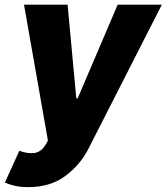

<svg xmlns="http://www.w3.org/2000/svg" viewBox="-43 -565 692 798"><path d="M74.6 212.7Q39.4 212.7 15.3 206.5Q-8.9 200.3 -22.7 193.9L37.3 61.8Q73.2 74.6 100.1 70.8Q127.1 67.1 145.6 38L156.2 19.2L56.8 -545.5H237.9L274.1 -156.2H279.8L446 -545.5H629.6L324.2 54Q290.1 120.4 228.2 166.5Q166.2 212.7 74.6 212.7Z"/></svg>

Font: Inter UI Extra Bold
Style: Italic
Weight: 800
Italic angle: 9.39999°
Designer: Rasmus Andersson
Foundry: rsms
Version: 3.2;8d6f07862